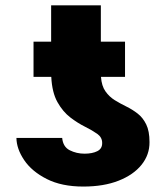

<svg xmlns="http://www.w3.org/2000/svg" viewBox="-20 -683 616 713"><path d="M359.4 -152.3Q359.4 -172.9 341.3 -185.8Q323.2 -198.7 296.1 -212.2Q269 -225.6 241.2 -246.8Q213.4 -268.1 193.4 -303.7Q173.3 -339.4 170.4 -397.5H104.5V-528.3H169.9V-663.1H354.5V-528.3H444.3V-397.5H355Q357.4 -363.8 371.6 -343.8Q385.7 -323.7 406.2 -311Q426.8 -298.3 449.2 -287.4Q471.7 -276.4 491.2 -261.2Q510.7 -246.1 522.9 -221.2Q535.2 -196.3 535.2 -155.3Q535.6 -108.4 505.6 -71Q475.6 -33.7 420.4 -12Q365.2 9.8 289.1 9.8Q209 9.8 153.6 -18.3Q98.1 -46.4 69.8 -88.4Q41.5 -130.4 41 -170.9H210.9Q213.9 -137.7 239 -125Q264.2 -112.3 293.9 -112.3Q322.8 -112.3 341.3 -121.6Q359.9 -130.9 359.4 -152.3Z"/></svg>

Font: Inter Tight Black
Style: Regular
Weight: 900
Designer: Rasmus Andersson
Foundry: rsms
Version: Version 3.004; ttfautohint (v1.8.4.7-5d5b)